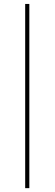

<svg xmlns="http://www.w3.org/2000/svg" viewBox="-20 -774 278 972"><path d="M107.5 -754H128.5V178.5H107.5Z"/></svg>

Font: Lato Thin
Style: Italic
Weight: 200
Italic angle: -7°
Designer: Lukasz Dziedzic
Foundry: tyPoland Lukasz Dziedzic
Version: Version 2.007; 2014-02-27